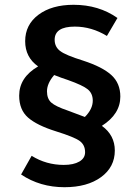

<svg xmlns="http://www.w3.org/2000/svg" viewBox="-20 -703 582 801"><path d="M405 -178Q459 -139 459 -75Q459 -6 401.5 36Q344 78 249 78Q147 78 68 25L112 -53Q173 -15 246 -15Q287 -15 311 -29Q335 -43 335 -68Q335 -98 313 -114.5Q291 -131 214 -155Q134 -180 97 -212.5Q60 -245 60 -304Q60 -380 139 -426Q85 -464 85 -531Q85 -600 140.5 -641.5Q196 -683 287 -683Q392 -683 470 -628L426 -553Q362 -592 292 -592Q208 -592 208 -537Q208 -508 230.5 -490.5Q253 -473 327 -450Q407 -424 444.5 -390Q482 -356 482 -300Q482 -227 405 -178ZM262 -242 334 -215Q367 -248 367 -283Q367 -313 346.5 -330Q326 -347 264 -369Q236 -378 206 -390Q176 -355 176 -322Q176 -291 194 -275Q212 -259 262 -242Z"/></svg>

Font: FiraGO Medium
Style: Regular
Weight: 500
Designer: bBox Type
Foundry: bBox Type GmbH
Version: Version 1.001;PS 001.001;hotconv 1.0.88;makeotf.lib2.5.64775